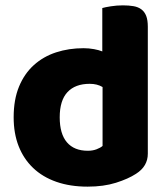

<svg xmlns="http://www.w3.org/2000/svg" viewBox="-20 -681 626 717"><path d="M31 -243Q31 -309 51 -357.5Q71 -406 106.5 -438Q142 -470 189.5 -485.5Q237 -501 292 -501Q312 -501 331 -497.5Q350 -494 362 -489V-651Q372 -654 394 -657.5Q416 -661 439 -661Q461 -661 478.5 -658Q496 -655 508 -646Q520 -637 526 -621.5Q532 -606 532 -581V-107Q532 -60 488 -32Q459 -13 413 1.5Q367 16 307 16Q242 16 190.5 -2Q139 -20 103.5 -54Q68 -88 49.5 -135.5Q31 -183 31 -243ZM315 -368Q261 -368 232 -337Q203 -306 203 -243Q203 -181 230 -149.5Q257 -118 308 -118Q326 -118 340.5 -123.5Q355 -129 363 -136V-356Q343 -368 315 -368Z"/></svg>

Font: Baloo Tamma
Style: Regular
Weight: 400
Designer: Divya Kowshik and Ek Type
Foundry: Ek Type
Version: Version 1.443;PS 1.000;hotconv 16.6.51;makeotf.lib2.5.65220;